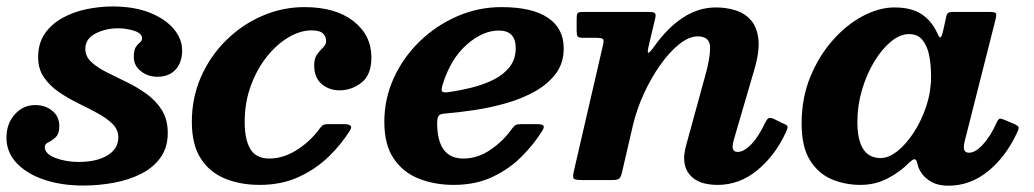

<svg xmlns="http://www.w3.org/2000/svg" viewBox="-25 -557 3200 594"><path d="M341 -131.5Q341 -156 323 -173.8Q305 -191.5 276.8 -206.8Q248.5 -222 217 -237.5Q185.5 -253 157.2 -272.2Q129 -291.5 111 -317.5Q93 -343.5 93 -380Q93 -423 113.5 -452.8Q134 -482.5 167.8 -501.2Q201.5 -520 242.2 -528.5Q283 -537 323.5 -537Q390 -537 438.2 -517.8Q486.5 -498.5 512.5 -467.5Q538.5 -436.5 538.5 -401Q538.5 -363.5 518 -341.5Q497.5 -319.5 462 -319.5Q432.5 -319.5 410.8 -336.8Q389 -354 389 -380Q389 -402 395.2 -411.5Q401.5 -421 408 -425.8Q414.5 -430.5 414.5 -438.5Q414.5 -454 389.8 -461.8Q365 -469.5 341 -469.5Q301.5 -469.5 270.2 -453.2Q239 -437 239 -406Q239 -382.5 257.5 -365.2Q276 -348 305 -333.5Q334 -319 366.5 -303.2Q399 -287.5 428 -266.8Q457 -246 475.5 -216.8Q494 -187.5 494 -145.5Q494 -101 472 -70Q450 -39 412.5 -19.8Q375 -0.5 328.2 8.2Q281.5 17 232 17Q165 17 111.2 -1.2Q57.5 -19.5 26.2 -52.8Q-5 -86 -5 -131Q-5 -174.5 20.8 -203.2Q46.5 -232 84 -232Q115 -232 136.8 -214.2Q158.5 -196.5 158.5 -167Q158.5 -143 147.2 -132.5Q136 -122 124.8 -116.8Q113.5 -111.5 113.5 -102.5Q113.5 -81 146.2 -68.5Q179 -56 218 -56Q274.5 -56 307.8 -76.5Q341 -97 341 -131.5Z M1124 -379.5Q1124 -325 1093.2 -301.2Q1062.5 -277.5 1025.5 -277.5Q993.5 -277.5 970.2 -297Q947 -316.5 947 -355.5Q947 -376.5 956.2 -389Q965.5 -401.5 974.8 -410.5Q984 -419.5 984 -429.5Q984 -444 974.2 -453.5Q964.5 -463 939 -463Q903.5 -463 867 -441.2Q830.5 -419.5 800 -381Q769.5 -342.5 750.8 -291Q732 -239.5 732 -180Q732 -124.5 749.8 -95.5Q767.5 -66.5 808 -66.5Q851.5 -66.5 893.2 -93Q935 -119.5 963 -158Q968.5 -165.5 973.2 -169.2Q978 -173 992 -173H1039Q1070 -173 1058 -154Q1032 -111.5 992.5 -73Q953 -34.5 899.8 -9.8Q846.5 15 778.5 15Q718.5 15 671 -4.5Q623.5 -24 596 -66.8Q568.5 -109.5 568.5 -180Q568.5 -255 597 -319.5Q625.5 -384 674.8 -432.5Q724 -481 786.5 -508Q849 -535 917 -535Q1012.5 -535 1068.2 -491.8Q1124 -448.5 1124 -379.5Z M1164 -180Q1164 -251.5 1193.2 -315.5Q1222.5 -379.5 1273.2 -428.8Q1324 -478 1389.2 -506.5Q1454.5 -535 1526 -535Q1621.5 -535 1670.2 -502Q1719 -469 1719 -407.5Q1719 -362 1694.8 -329.5Q1670.5 -297 1630.5 -274.5Q1590.5 -252 1541.8 -238Q1493 -224 1442.8 -216.5Q1392.5 -209 1349.5 -205.5Q1336 -204.5 1331.8 -198.2Q1327.5 -192 1327.5 -176.5Q1327.5 -66.5 1408.5 -66.5Q1452.5 -66.5 1492.2 -93.5Q1532 -120.5 1559.5 -159.5Q1565 -167 1570 -170Q1575 -173 1589 -173H1634.5Q1652.5 -173 1656.2 -168.2Q1660 -163.5 1651.5 -150.5Q1625.5 -109 1587.2 -71Q1549 -33 1497.2 -9Q1445.5 15 1379 15Q1319 15 1270.2 -4.5Q1221.5 -24 1192.8 -66.8Q1164 -109.5 1164 -180ZM1359 -271.5Q1396 -276.5 1433.5 -285.8Q1471 -295 1502 -310.5Q1533 -326 1551.8 -350Q1570.5 -374 1570.5 -408Q1570.5 -462.5 1518.5 -462.5Q1468.5 -462.5 1419 -419Q1369.5 -375.5 1345 -297Q1340 -281.5 1342 -275.8Q1344 -270 1359 -271.5Z M1778 -520H1981Q1997 -520 2001 -516.2Q2005 -512.5 2002 -500L1982.5 -417.5Q1977 -395.5 1980.5 -393.8Q1984 -392 2000.5 -415.5Q2041.5 -472.5 2089 -503.2Q2136.5 -534 2190 -534Q2221.5 -534 2250 -525.2Q2278.5 -516.5 2297.8 -495Q2317 -473.5 2321.2 -436Q2325.5 -398.5 2308.5 -341L2245.5 -125.5Q2241.5 -111.5 2241.5 -103.5Q2241.5 -87 2257.5 -87Q2276.5 -87 2299.2 -110.5Q2322 -134 2342 -177Q2347 -187 2351.8 -190.8Q2356.5 -194.5 2367 -190L2398 -175Q2410.5 -170 2411.5 -165.5Q2412.5 -161 2406 -147Q2372.5 -75 2317.5 -30Q2262.5 15 2195.5 15Q2144 15 2117.8 -7.5Q2091.5 -30 2091.5 -68Q2091.5 -77 2093.5 -88.2Q2095.5 -99.5 2098 -108.5L2156 -320Q2172 -375.5 2171.8 -410Q2171.5 -444.5 2134 -444.5Q2106.5 -444.5 2076.2 -420.2Q2046 -396 2017.5 -355.8Q1989 -315.5 1966.8 -266.8Q1944.5 -218 1933 -169L1899.5 -24.5Q1896.5 -11 1891.8 -5.5Q1887 0 1870 0H1776Q1752.5 0 1749.5 -5Q1746.5 -10 1750.5 -28L1840.5 -417.5Q1844 -432.5 1840.5 -436.2Q1837 -440 1817.5 -440H1779.5Q1765 -440 1762 -444.5Q1759 -449 1759 -463V-499.5Q1759 -512.5 1762 -516.2Q1765 -520 1778 -520Z M3121 -145.5Q3086.5 -71.5 3031.5 -27Q2976.5 17.5 2909.5 17.5Q2872.5 17.5 2849.2 1.2Q2826 -15 2816.5 -39Q2814.5 -47 2813 -51.5Q2811.5 -56 2810.5 -59.5Q2807 -65.5 2802.5 -64.2Q2798 -63 2789 -55Q2758.5 -24 2720.2 -4.5Q2682 15 2637 15Q2590 15 2548.5 -2.2Q2507 -19.5 2481 -61Q2455 -102.5 2455 -175Q2455 -254 2482 -319.5Q2509 -385 2552 -433.2Q2595 -481.5 2645.2 -507.8Q2695.5 -534 2742 -534Q2793.5 -534 2824.8 -514Q2856 -494 2873.5 -457Q2880.5 -441 2884.2 -441.2Q2888 -441.5 2892.5 -460.5L2902.5 -505.5Q2904 -513.5 2908 -516.8Q2912 -520 2924 -520H3036Q3053.5 -520 3056 -516Q3058.5 -512 3055.5 -499L2959.5 -120Q2957 -110.5 2957 -101Q2957 -84.5 2973 -84.5Q2992.5 -84.5 3015.8 -109.8Q3039 -135 3057.5 -176Q3063 -188 3067 -189.5Q3071 -191 3082 -186.5L3112.5 -173.5Q3125 -168 3126.2 -163.5Q3127.5 -159 3121 -145.5ZM2855.5 -320Q2855.5 -355 2849.8 -384.8Q2844 -414.5 2829.2 -433Q2814.5 -451.5 2787 -451.5Q2759.5 -451.5 2731.2 -428.2Q2703 -405 2679.5 -366Q2656 -327 2641.8 -278.8Q2627.5 -230.5 2627.5 -180Q2627.5 -68 2699.5 -68Q2724.5 -68 2751.5 -89.5Q2778.5 -111 2802.2 -147.5Q2826 -184 2840.8 -228.8Q2855.5 -273.5 2855.5 -320Z"/></svg>

Font: Besley*
Style: Bold Italic
Weight: 700
Italic angle: -13°
Designer: Owen Earl
Foundry: indestructible type*
Version: Version 2.000; ttfautohint (v1.8.3)